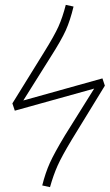

<svg xmlns="http://www.w3.org/2000/svg" viewBox="-20 -762 452 791"><path d="M283 -735Q269 -677 251 -637Q233 -597 189 -528L76 -348L402 -439L412 -409L276 -187Q235 -119 217.5 -80Q200 -41 186 9L154 2Q167 -50 185.5 -91Q204 -132 248 -205L368 -397L41 -306L31 -336L161 -546Q204 -615 221 -653Q238 -691 251 -742Z"/></svg>

Font: FiraGO UltraLight
Style: Italic
Weight: 200
Italic angle: -8°
Designer: bBox Type GmbH
Foundry: bBox Type GmbH
Version: Version 1.001